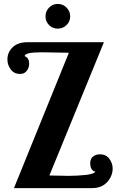

<svg xmlns="http://www.w3.org/2000/svg" viewBox="-20 -967 599 987"><path d="M232.2 -838.1Q213.9 -856.4 213.9 -882.8Q213.9 -909.2 232.2 -928Q250.5 -946.8 276.9 -946.8Q303.2 -946.8 322 -928Q340.8 -909.2 340.8 -882.8Q340.8 -856.4 322 -838.1Q303.2 -819.8 276.9 -819.8Q250.5 -819.8 232.2 -838.1ZM470.2 -85Q461.4 -85 452.6 -95.5Q443.8 -106 443.8 -127.9Q443.8 -150.9 458.5 -162.4Q473.1 -173.8 493.2 -173.8Q524.4 -173.8 541.7 -151.1Q559.1 -128.4 559.1 -101.1Q559.1 -62 531 -31Q502.9 0 453.1 0H51.8L334 -695.8Q325.2 -695.8 268.8 -697Q212.4 -698.2 193.8 -698.2Q106.9 -698.2 106.9 -678.2Q129.9 -669.9 129.9 -639.2Q129.9 -618.7 117.4 -602.8Q105 -586.9 84 -586.9Q51.8 -586.9 34.9 -610.4Q18.1 -633.8 18.1 -661.1Q18.1 -697.8 44.9 -723.9Q71.8 -750 121.1 -750H514.2L233.9 -64.9Q246.1 -64.9 279.8 -64Q313.5 -63 331.1 -63Q378.9 -63 421.6 -67.9Q464.4 -72.8 470.2 -85Z"/></svg>

Font: Lobster Two
Style: Bold
Weight: 700
Designer: Pablo Impallari
Foundry: Pablo Impallari. www.impallari.com
Version: Version 1.006